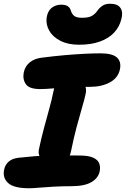

<svg xmlns="http://www.w3.org/2000/svg" viewBox="-29 -995 673 1026"><path d="M186 -519Q127 -519 109 -545.5Q91 -572 98 -608Q105 -642 131 -662.5Q157 -683 196 -687Q258 -695 315 -700Q372 -705 421 -707.5Q470 -710 507 -710Q571 -710 595.5 -688Q620 -666 612 -625Q602 -578 557.5 -554.5Q513 -531 454 -531Q410 -531 374.5 -530Q339 -529 310.5 -527Q282 -525 259.5 -523Q237 -521 219 -520Q201 -519 186 -519ZM273 -120Q224 -120 198 -141Q172 -162 179 -197Q191 -254 205.5 -308.5Q220 -363 234 -413Q248 -463 256 -504Q264 -545 282.5 -565Q301 -585 339 -585Q383 -585 410 -559Q437 -533 429 -495Q423 -466 409.5 -420.5Q396 -375 380.5 -316.5Q365 -258 351 -189Q338 -120 273 -120ZM127 11Q45 11 14.5 -17Q-16 -45 -7 -88Q-2 -114 17 -131Q36 -148 70 -152Q119 -157 154 -160Q189 -163 216.5 -164Q244 -165 269.5 -165Q295 -165 324.5 -164.5Q354 -164 394 -164Q445 -164 470 -152Q495 -140 501.5 -121Q508 -102 504 -81Q497 -44 460 -22Q423 0 352 0Q301 0 257 2.5Q213 5 179.5 8Q146 11 127 11ZM394 -756Q334 -756 293.5 -777Q253 -798 234.5 -830.5Q216 -863 220 -899Q225 -935 246.5 -952.5Q268 -970 298 -970Q321 -970 333.5 -961.5Q346 -953 350 -937Q355 -921 367 -910.5Q379 -900 410 -900Q445 -900 462.5 -910.5Q480 -921 490 -936Q502 -953 518 -964Q534 -975 559 -975Q600 -975 615 -952Q630 -929 619 -891Q609 -851 580.5 -820.5Q552 -790 505 -773Q458 -756 394 -756Z"/></svg>

Font: Shantell Sans ExtraBold
Style: Italic
Weight: 800
Italic angle: -11°
Designer: Stephen Nixon, Anya Danilova, Shantell Martin
Foundry: Arrow Type
Version: Version 1.011;[c5ecc13dd]